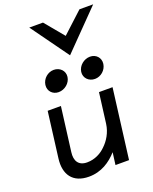

<svg xmlns="http://www.w3.org/2000/svg" viewBox="-169 -1015 888 1118"><g transform="rotate(-20 275.0 -456.5)"><path d="M412 -512C449 -512 482 -541 487 -578C492 -615 465 -644 428 -644C390 -644 355 -615 350 -578C345 -541 374 -512 412 -512ZM187 -512C225 -512 260 -541 265 -578C270 -615 241 -644 203 -644C166 -644 133 -615 128 -578C123 -541 150 -512 187 -512ZM53 -149C41 -54 84 11 185 11C262 11 319 -28 362 -76L352 0H436L491 -432H407L383 -245C376 -192 349 -149 318 -120C291 -93 251 -71 203 -71C149 -71 129 -107 136 -159L171 -432H89ZM322 -691 550 -924H465L337 -806L239 -924H154Z"/></g></svg>

Font: Charger
Style: BdIt
Weight: 400
Designer: Jasper
Foundry: Cannot Into Space Fonts
Version: Version 0.98